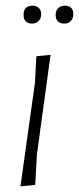

<svg xmlns="http://www.w3.org/2000/svg" viewBox="-20 -652 278 676"><path d="M208 -632Q238 -632 238 -602Q238 -587 229.5 -578Q221 -569 207 -569Q176 -569 176 -600Q176 -615 185 -623.5Q194 -632 208 -632ZM95 -632Q108 -632 116.5 -624Q125 -616 125 -602Q125 -587 116 -578Q107 -569 93 -569Q63 -569 63 -600Q63 -632 95 -632ZM158 -459 110 -108 104 -1 52 4 103 -360 108 -454Z"/></svg>

Font: Alegreya Sans SC Light
Style: Italic
Weight: 300
Italic angle: -7°
Designer: Juan Pablo del Peral
Foundry: Huerta Tipografica
Version: Version 2.007